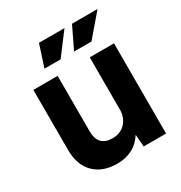

<svg xmlns="http://www.w3.org/2000/svg" viewBox="-184 -919 1003 1062"><g transform="rotate(-30 318.0 -388.0)"><path d="M260 10Q167 10 113.5 -43Q60 -96 60 -193V-576H215V-222Q215 -125 307 -125Q355 -125 385.5 -155Q416 -185 420 -233V-576H575V0H432L426 -78Q397 -33 354.5 -11.5Q312 10 260 10ZM361 -647 428 -786H591L472 -647ZM172 -647 217 -786H380L275 -647Z"/></g></svg>

Font: BDO Grotesk
Style: Bold
Weight: 700
Designer: Deni Anggara
Foundry: Lokal Container
Version: Version 2.000